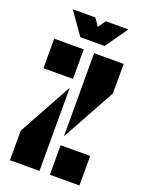

<svg xmlns="http://www.w3.org/2000/svg" viewBox="-163 -962 786 1039"><g transform="rotate(20 230.0 -442.0)"><path d="M30 -170 200 -479V0H30ZM30 -530V-700H200V-530ZM260 -221V-700H430V-530ZM260 0V-170H430V0ZM230 -841 260 -884H390L300 -756H160L70 -884H200Z"/></g></svg>

Font: Promplate
Style: Bold
Weight: 400
Designer: Evgeny Tarasenko
Foundry: Evgeny Tarasenko
Version: Version 1.000